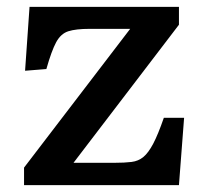

<svg xmlns="http://www.w3.org/2000/svg" viewBox="-20 -539 591 559"><path d="M50 0V-51L359 -455H241Q201 -455 179 -448Q157 -441 143.5 -416Q130 -391 115 -338L53 -333L66 -519H501V-467L194 -65H313Q343 -65 363 -67.5Q383 -70 397.5 -82Q412 -94 426 -120.5Q440 -147 457 -196H516L501 0Z"/></svg>

Font: Literata 7pt Medium
Style: Regular
Weight: 500
Designer: Latin by Veronika Burian and Jose Scaglione. Greek by Irene Vlachou. Cyrillic by Vera Evstafieva.
Foundry: TypeTogether
Version: Version 3.002